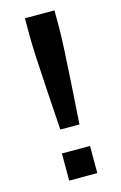

<svg xmlns="http://www.w3.org/2000/svg" viewBox="-109 -736 494 785"><g transform="rotate(-15 138.0 -344.0)"><path d="M102 -211H183C184 -235 205 -525 205 -609V-688H80V-609C80 -525 101 -235 102 -211ZM83 -115V0H202V-115Z"/></g></svg>

Font: Saira UNSAM Medium
Style: Regular
Weight: 500
Designer: Hector Gatti with collaboration of the Omnibus-Type team
Foundry: Omnibus-Type
Version: Version 0.072;PS 000.072;hotconv 1.0.88;makeotf.lib2.5.64775